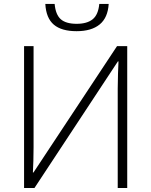

<svg xmlns="http://www.w3.org/2000/svg" viewBox="-20 -946 761 966"><path d="M101.1 -713.9H148.9V-205.1Q148.9 -170.9 147.9 -137.2Q147 -103.5 145.5 -78.1H148.4L568.8 -713.9H620.1V0H572.3V-500.5Q572.3 -540 573.7 -576.2Q575.2 -612.3 576.2 -637.2H573.2L153.3 0H101.1ZM526.9 -926.3Q522.5 -856.4 481.2 -822.8Q439.9 -789.1 365.2 -789.1Q289.6 -789.1 250.7 -822Q211.9 -855 208 -926.3H254.9Q259.8 -872.1 285.9 -849.1Q312 -826.2 365.7 -826.2Q418 -826.2 446.3 -849.1Q474.6 -872.1 479.5 -926.3Z"/></svg>

Font: Open Sans Light
Style: Regular
Weight: 300
Designer: Monotype Design Team
Foundry: Monotype Imaging Inc.
Version: Version 3.000; ttfautohint (v1.8.4)